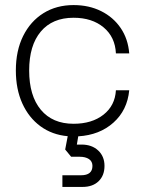

<svg xmlns="http://www.w3.org/2000/svg" viewBox="-20 -530 570 757"><path d="M42.5 -252Q42.5 -330 71.2 -388Q100 -446 151.2 -478Q202.5 -510 270 -510Q331 -510 379 -486Q427 -462 456 -419.2Q485 -376.5 489.5 -319.5H437Q434 -384 388.5 -422Q343 -460 270 -460Q186.5 -460 140.8 -405.5Q95 -351 95 -252Q95 -152.5 141 -97.2Q187 -42 270 -42Q342.5 -42 388 -77.8Q433.5 -113.5 437 -174H489.5Q482 -95.5 427.2 -46.5Q372.5 2.5 288.5 7.5L283 40H301.5Q342 40 367 63.2Q392 86.5 392 124Q392 162 368.8 184.5Q345.5 207 305.5 207H226V161H299.5Q344.5 161 344.5 124Q344.5 106.5 330.8 97.2Q317 88 293.5 88H260.5L237 59.5L247 7Q185.5 1.5 139.5 -32.2Q93.5 -66 68 -122.2Q42.5 -178.5 42.5 -252Z"/></svg>

Font: Overused Grotesk Light
Style: Regular
Weight: 300
Version: Version 0.004